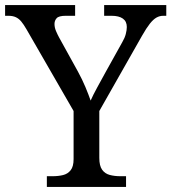

<svg xmlns="http://www.w3.org/2000/svg" viewBox="-25 -734 673 754"><path d="M159 0V-42H182Q204 -42 222.5 -46.5Q241 -51 252.5 -65.5Q264 -80 264 -109V-298L79 -619Q68 -638 58.5 -649.5Q49 -661 37 -666.5Q25 -672 8 -672H-5V-714H270V-672H233Q206 -672 197.5 -662.5Q189 -653 189 -640Q189 -626 195 -612Q201 -598 207 -587L281 -453Q298 -422 310.5 -392Q323 -362 331 -339Q340 -360 357 -391Q374 -422 391 -453L455 -568Q465 -585 469 -600.5Q473 -616 473 -628Q473 -650 457.5 -661Q442 -672 413 -672H384V-714H628V-672H616Q602 -672 589.5 -665Q577 -658 563.5 -641Q550 -624 533 -594L365 -298V-114Q365 -83 376 -67.5Q387 -52 406 -47Q425 -42 447 -42H470V0Z"/></svg>

Font: Noto Serif Ethiopic
Style: Regular
Weight: 400
Designer: Monotype Design Team
Foundry: Monotype Imaging Inc.
Version: Version 2.102